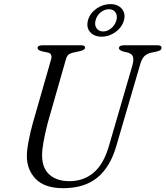

<svg xmlns="http://www.w3.org/2000/svg" viewBox="-20 -926 826 958"><path d="M524.5 -201 641.5 -603Q648 -629 643.2 -643.2Q638.5 -657.5 618.5 -663.5L596.5 -668.5Q573 -676 573.5 -685.5Q573.5 -700 598 -700H766.5Q786 -700 786 -687.5Q786 -680.5 781.2 -676.5Q776.5 -672.5 762 -669L732 -662.5Q712 -657.5 699.2 -644.5Q686.5 -631.5 678.5 -601.5L560.5 -198Q530 -92 465.2 -39.5Q400.5 13 295.5 13Q203 13 158.2 -33.2Q113.5 -79.5 114 -149Q114 -177.5 123 -223.5Q132 -269.5 143.5 -311L235 -630Q239 -642.5 235 -652Q231 -661.5 218 -664L187.5 -670.5Q167.5 -676 167.5 -687Q168 -700 193 -700H385.5Q404.5 -700 404.5 -688.5Q404.5 -676.5 379 -671L343 -663Q329.5 -660 321.5 -653Q313.5 -646 309 -630.5L217.5 -310.5Q204 -256.5 197 -217.8Q190 -179 190 -151.5Q190 -87.5 226.5 -54.8Q263 -22 327 -22Q397 -22 447.5 -64.8Q498 -107.5 524.5 -201ZM487 -743Q449.5 -743 429.5 -766.2Q409.5 -789.5 419 -825Q428.5 -859.5 460.8 -882.5Q493 -905.5 530.5 -905.5Q568 -905.5 587.8 -882.2Q607.5 -859 598.5 -825Q589 -790 556.8 -766.5Q524.5 -743 487 -743ZM523.5 -880Q502 -880 482.5 -864.5Q463 -849 457 -825Q450.5 -801 461.8 -785Q473 -769 494.5 -769Q516 -769 535 -785Q554 -801 561 -825Q567 -849 556 -864.5Q545 -880 523.5 -880Z"/></svg>

Font: Fraunces 9pt Light
Style: Italic
Weight: 300
Italic angle: -16°
Version: Version 1.000;[0bf87f6ff]